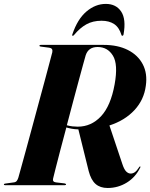

<svg xmlns="http://www.w3.org/2000/svg" viewBox="-36 -924 750 958"><path d="M664 -88.5Q640.5 -40 596.8 -13Q553 14 501 14Q464 14 441 -6Q418 -26 406.5 -70.5L355 -278.5Q336 -279 321.2 -281.8Q306.5 -284.5 295 -288Q279 -228 265 -174.8Q251 -121.5 241.5 -83.8Q232 -46 229 -33.5Q224.5 -16.5 243 -14L285.5 -9Q293.5 -7.5 293.5 -4Q293.5 0 286.5 0H-10.5Q-16.5 0 -16.5 -3.5Q-16.5 -7.5 -10 -8L33 -14Q42.5 -15 47.5 -21.2Q52.5 -27.5 55.5 -37.5Q59 -49.5 69.2 -86.8Q79.5 -124 94 -177Q108.5 -230 125 -291.2Q141.5 -352.5 158 -413.5Q174.5 -474.5 188.8 -527.2Q203 -580 212.5 -616.2Q222 -652.5 225 -663.5Q229 -683.5 209.5 -686L167.5 -691.5Q161 -692 161 -696Q161 -700 167 -700H481.5Q552 -700 602.2 -674.5Q652.5 -649 676.5 -603Q700.5 -557 691.5 -495.5Q682.5 -426 634.8 -374.5Q587 -323 510 -298L574 -107Q583 -79 593.5 -68.5Q604 -58 616 -58Q627 -58 637 -65Q647 -72 658 -89.5Q661 -94.5 663.5 -93.5Q666 -92.5 664 -88.5ZM391.5 -648Q388 -636 378.5 -601.5Q369 -567 355.8 -518Q342.5 -469 327.5 -412.5Q312.5 -356 297.5 -299Q312 -295 325.8 -293.5Q339.5 -292 352 -292Q419.5 -292 468 -343.8Q516.5 -395.5 536 -503.5Q554 -603 527.5 -646.2Q501 -689.5 451 -689.5Q405 -689.5 391.5 -648ZM470.5 -820.5Q427 -820.5 394.8 -802.5Q362.5 -784.5 333.5 -749.5Q330.5 -745.5 327.5 -745.5Q322 -745.5 325 -752.5Q350.5 -828.5 395.2 -866.5Q440 -904.5 492 -904.5Q543 -904.5 568.5 -866.5Q594 -828.5 580.5 -752.5Q579 -745.5 574 -745.5Q571 -745.5 570 -749.5Q558.5 -787.5 533.5 -804Q508.5 -820.5 470.5 -820.5Z"/></svg>

Font: Fraunces 144pt
Style: Bold Italic
Weight: 700
Italic angle: -16°
Version: Version 1.000;[b76b70a41]